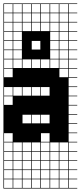

<svg xmlns="http://www.w3.org/2000/svg" viewBox="-20 -827 469 1115"><path d="M325 -803.6V-753.6H375V-803.6ZM325 -700H375V-750H325ZM271.4 -700H321.4V-750H271.4ZM217.9 -700H267.9V-750H217.9ZM164.3 -700H214.3V-750H164.3ZM110.7 -700H160.7V-750H110.7ZM57.1 -700H107.1V-750H57.1ZM3.6 -700H53.6V-750H3.6ZM325 -646.4H375V-696.4H325ZM271.4 -646.4H321.4V-696.4H271.4ZM217.9 -646.4H267.9V-696.4H217.9ZM164.3 -646.4H214.3V-696.4H164.3ZM110.7 -646.4H160.7V-696.4H110.7ZM57.1 -646.4H107.1V-696.4H57.1ZM3.6 -646.4H53.6V-696.4H3.6ZM3.6 -592.9H53.6V-642.9H3.6ZM325 -592.9H375V-642.9H325ZM271.4 -592.9H321.4V-642.9H271.4ZM217.9 -592.9H267.9V-642.9H217.9ZM164.3 -592.9H214.3V-642.9H164.3ZM110.7 -592.9H160.7V-642.9H110.7ZM57.1 -592.9H107.1V-642.9H57.1ZM164.3 -539.3H214.3V-589.3H164.3ZM3.6 -539.3H53.6V-589.3H3.6ZM325 -539.3H375V-589.3H325ZM271.4 -539.3H321.4V-589.3H271.4ZM217.9 -539.3H267.9V-589.3H217.9ZM57.1 -539.3H107.1V-589.3H57.1ZM110.7 -539.3H160.7V-589.3H110.7ZM3.6 -485.7H53.6V-535.7H3.6ZM57.1 -485.7H107.1V-535.7H57.1ZM325 -485.7H375V-535.7H325ZM271.4 -485.7H321.4V-535.7H271.4ZM217.9 -485.7H267.9V-535.7H217.9ZM164.3 -485.7H214.3V-535.7H164.3ZM110.7 -485.7H160.7V-535.7H110.7ZM3.6 -432.1H53.6V-482.1H3.6ZM57.1 -432.1H107.1V-482.1H57.1ZM325 -432.1H375V-482.1H325ZM110.7 -432.1H160.7V-482.1H110.7ZM271.4 -432.1H321.4V-482.1H271.4ZM217.9 -432.1H267.9V-482.1H217.9ZM164.3 -432.1H214.3V-482.1H164.3ZM325 -378.6H375V-428.6H325ZM3.6 -378.6H53.6V-428.6H3.6ZM57.1 -271.4H107.1V-321.4H57.1ZM217.9 -271.4H267.9V-321.4H217.9ZM164.3 -271.4H214.3V-321.4H164.3ZM3.6 -271.4H53.6V-321.4H3.6ZM110.7 -271.4H160.7V-321.4H110.7ZM3.6 -217.9H53.6V-267.9H3.6ZM110.7 -110.7H160.7V-160.7H110.7ZM217.9 -110.7H267.9V-160.7H217.9ZM164.3 -110.7H214.3V-160.7H164.3ZM217.9 -3.6H267.9V-53.6H217.9ZM3.6 -3.6H53.6V-53.6H3.6ZM3.6 50H53.6V0H3.6ZM325 50H375V0H325ZM164.3 50H214.3V0H164.3ZM217.9 50H267.9V0H217.9ZM57.1 50H107.1V0H57.1ZM271.4 50H321.4V0H271.4ZM110.7 50H160.7V0H110.7ZM164.3 103.6H214.3V53.6H164.3ZM271.4 103.6H321.4V53.6H271.4ZM110.7 103.6H160.7V53.6H110.7ZM57.1 103.6H107.1V53.6H57.1ZM217.9 103.6H267.9V53.6H217.9ZM325 103.6H375V53.6H325ZM3.6 103.6H53.6V53.6H3.6ZM271.4 157.1H321.4V107.1H271.4ZM57.1 157.1H107.1V107.1H57.1ZM325 157.1H375V107.1H325ZM110.7 157.1H160.7V107.1H110.7ZM217.9 157.1H267.9V107.1H217.9ZM164.3 157.1H214.3V107.1H164.3ZM3.6 157.1H53.6V107.1H3.6ZM271.4 210.7H321.4V160.7H271.4ZM325 210.7H375V160.7H325ZM3.6 210.7H53.6V160.7H3.6ZM217.9 210.7H267.9V160.7H217.9ZM164.3 210.7H214.3V160.7H164.3ZM57.1 210.7H107.1V160.7H57.1ZM110.7 210.7H160.7V160.7H110.7ZM325 264.3H375V214.3H325ZM271.4 264.3H321.4V214.3H271.4ZM110.7 264.3H160.7V214.3H110.7ZM3.6 264.3H53.6V214.3H3.6ZM57.1 264.3H107.1V214.3H57.1ZM217.9 264.3H267.9V214.3H217.9ZM164.3 264.3H214.3V214.3H164.3ZM271.4 -803.6V-753.6H321.4V-803.6ZM217.9 -803.6V-753.6H267.9V-803.6ZM164.3 -803.6V-753.6H214.3V-803.6ZM110.7 -803.6V-753.6H160.7V-803.6ZM57.1 -803.6V-753.6H107.1V-803.6ZM3.6 -803.6V-753.6H53.6V-803.6ZM428.6 -803.6H378.6V-753.6H428.6V-750H378.6V-700H428.6V-696.4H378.6V-646.4H428.6V-642.9H378.6V-592.9H428.6V-589.3H378.6V-539.3H428.6V-535.7H378.6V-485.7H428.6V-482.1H378.6V-432.1H428.6V-428.6H378.6V-378.6H428.6V-375H378.6V-325H428.6V-321.4H378.6V-271.4H428.6V-267.9H378.6V-217.9H428.6V-214.3H378.6V-164.3H428.6V-160.7H378.6V-110.7H428.6V-107.1H378.6V-57.1H428.6V-53.6H378.6V-3.6H428.6V0H378.6V50H428.6V53.6H378.6V103.6H428.6V107.1H378.6V157.1H428.6V160.7H378.6V210.7H428.6V214.3H378.6V264.3H428.6V267.9H0V-807.1H428.6ZM160.7 -539.3H214.3V-485.7H160.7ZM214.3 -539.3H267.9V-485.7H214.3ZM107.1 -646.4H160.7V-592.9H107.1ZM107.1 -592.9H160.7V-539.3H107.1ZM107.1 -539.3H160.7V-485.7H107.1ZM160.7 -646.4H214.3V-592.9H160.7ZM214.3 -646.4H267.9V-592.9H214.3ZM214.3 -592.9H267.9V-539.3H214.3Z"/></svg>

Font: Jersey 10 Charted
Style: Regular
Weight: 400
Designer: Sarah Cadigan-Fried
Version: Version 1.000; ttfautohint (v1.8.4.7-5d5b)